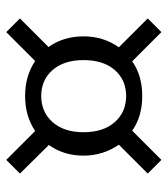

<svg xmlns="http://www.w3.org/2000/svg" viewBox="20 -660 550 631"><g transform="rotate(-90 295.5 -344.0)"><path d="M456 -229 551 -134 506 -89 410 -185Q363 -152 296 -152Q229 -152 182 -185L86 -89L41 -134L136 -229Q100 -281 100 -345Q100 -410 135 -459L41 -554L86 -599L181 -504Q230 -537 296 -537Q362 -537 411 -504L506 -599L551 -554L457 -460Q492 -411 492 -345Q492 -279 456 -229ZM414 -345Q414 -409 381.5 -446.5Q349 -484 296 -484Q243 -484 210 -446.5Q177 -409 177 -345Q177 -280 210 -242.5Q243 -205 296 -205Q349 -205 381.5 -242.5Q414 -280 414 -345Z"/></g></svg>

Font: Ibarra Real Nova
Style: Bold
Weight: 700
Designer: Jose Maria Ribagorda & Octavio Pardo
Foundry: Jose Maria Ribagorda
Version: Version 1.014